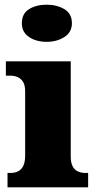

<svg xmlns="http://www.w3.org/2000/svg" viewBox="-20 -797 416 817"><path d="M12 0V-61H24Q43 -61 57 -68Q71 -75 79 -91Q87 -107 87 -135V-409Q87 -434 78.5 -448Q70 -462 56 -468.5Q42 -475 24 -475H5V-536H281V-131Q281 -105 289 -89.5Q297 -74 311.5 -67.5Q326 -61 344 -61H355V0ZM179 -619Q134 -619 103.5 -639.5Q73 -660 73 -698Q73 -739 103.5 -758Q134 -777 179 -777Q222 -777 254 -758Q286 -739 286 -698Q286 -660 254 -639.5Q222 -619 179 -619Z"/></svg>

Font: Noto Serif Tibetan Black
Style: Regular
Weight: 900
Version: Version 2.103